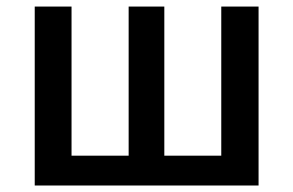

<svg xmlns="http://www.w3.org/2000/svg" viewBox="-20 -571 902 591"><path d="M86.9 0V-550.8H200.2V-91.8H376V-550.8H485.8V-91.8H661.1V-550.8H775.9V0Z"/></svg>

Font: Source Han Sans CN Medium
Style: Regular
Weight: 500
Designer: Ryoko NISHIZUKA  (kana, bopomofo & ideographs); Paul D. Hunt (Latin, Greek & Cyrillic); Sandoll Communications , Soo-you
Foundry: Adobe
Version: Version 2.004;hotconv 1.0.118;makeotfexe 2.5.65603